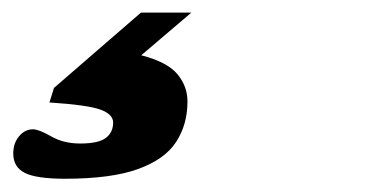

<svg xmlns="http://www.w3.org/2000/svg" viewBox="-46 -44 566 297"><path d="M54.5 232.5Q10.5 232.5 -7.5 223.5Q-25.5 214.5 -25.5 193.5Q-25.5 177.5 -16.5 166.8Q-7.5 156 5 156Q14 156 33.2 167Q52.5 178 78 178Q106 178 117.5 169.5Q129 161 129 145.5Q129 133 110 125.8Q91 118.5 30.5 114.5L37.5 92L172 -24.5H250L172.5 41.5Q213 52 228.5 70.8Q244 89.5 244 113Q244 148.5 226.5 175.5Q209 202.5 167.5 217.5Q126 232.5 54.5 232.5Z"/></svg>

Font: Newsreader 6pt ExtraBold
Style: Italic
Weight: 800
Italic angle: -17°
Designer: Hugues Gentile
Foundry: Production Type
Version: Version 1.003; ttfautohint (v1.8.3)